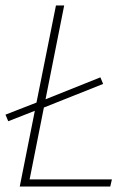

<svg xmlns="http://www.w3.org/2000/svg" viewBox="-22 -680 484 700"><path d="M50 0H380L386 -26H86L138 -288L354 -374L344 -398L144 -318L212 -660H182L111 -306L-2 -262L8 -238L105 -276Z"/></svg>

Font: Source Sans Pro ExtraLight
Style: Italic
Weight: 200
Italic angle: -11°
Designer: Paul D. Hunt
Foundry: Adobe Systems Incorporated
Version: Version 3.006;hotconv 1.0.111;makeotfexe 2.5.65597